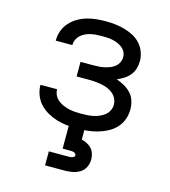

<svg xmlns="http://www.w3.org/2000/svg" viewBox="-111 -617 822 927"><g transform="rotate(15 300.0 -154.0)"><path d="M303 8Q277 8 251.5 5.5Q226 3 201.5 -4.5Q177 -12 154.5 -24.5Q132 -37 114.5 -55.5Q97 -74 87.5 -98.5Q78 -123 78 -148Q78 -149 78 -149Q78 -149 78 -150H161Q161 -150 161 -150Q161 -150 161 -150Q161 -150 161 -150Q161 -150 161 -150Q161 -134 168 -120Q175 -106 187 -96.5Q199 -87 213 -81Q227 -75 242 -71.5Q257 -68 272 -67Q287 -66 303 -66Q318 -66 333.5 -67Q349 -68 364 -71Q379 -74 393 -80Q407 -86 419 -95.5Q431 -105 438 -119Q445 -133 445 -148Q445 -164 438 -178.5Q431 -193 419 -203Q407 -213 392.5 -219Q378 -225 362.5 -228Q347 -231 331.5 -232.5Q316 -234 300 -234H236V-307H300Q314 -307 328 -308Q342 -309 355.5 -312Q369 -315 382 -320Q395 -325 406 -334Q417 -343 423 -355.5Q429 -368 429 -382Q429 -396 423 -408Q417 -420 406 -428.5Q395 -437 382.5 -442Q370 -447 356.5 -450Q343 -453 329.5 -453.5Q316 -454 303 -454Q289 -454 275.5 -453Q262 -452 248.5 -449Q235 -446 222 -440Q209 -434 199 -425Q189 -416 183 -403Q177 -390 177 -376Q177 -376 177 -375.5Q177 -375 177 -375H94Q94 -376 94 -376.5Q94 -377 94 -378Q94 -402 102.5 -425Q111 -448 127 -466Q143 -484 164 -496.5Q185 -509 208 -516Q231 -523 255 -525.5Q279 -528 303 -528Q327 -528 350.5 -525.5Q374 -523 397 -516.5Q420 -510 441.5 -499Q463 -488 479 -470.5Q495 -453 503.5 -430.5Q512 -408 512 -384Q512 -365 506.5 -346.5Q501 -328 489 -313.5Q477 -299 460.5 -288.5Q444 -278 427 -271Q447 -264 466 -253.5Q485 -243 500 -227Q515 -211 521.5 -189.5Q528 -168 528 -147Q528 -121 519 -96.5Q510 -72 492.5 -53.5Q475 -35 452 -23Q429 -11 404 -4Q379 3 353.5 5.5Q328 8 303 8ZM200 220V150H300Q305 150 309.5 149.5Q314 149 318 147.5Q322 146 325.5 143Q329 140 329 135Q329 131 325.5 127.5Q322 124 318 122.5Q314 121 309.5 120.5Q305 120 300 120H261V0H339V54Q353 57 366.5 64Q380 71 389.5 81.5Q399 92 403.5 106.5Q408 121 408 135Q408 155 399.5 173Q391 191 374.5 201.5Q358 212 338.5 216Q319 220 300 220Z"/></g></svg>

Font: Zed Sans Extended
Style: Regular
Weight: 400
Width: 7
Designer: Belleve Invis
Foundry: Belleve Invis
Version: Version 1.0.0; ttfautohint (v1.8.4)